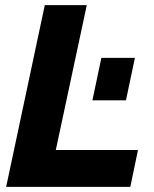

<svg xmlns="http://www.w3.org/2000/svg" viewBox="-20 -730 603 750"><path d="M155 -710H319L198 -144H519L489 0H4ZM341 -338 376 -504H507L472 -338Z"/></svg>

Font: Raleway Thin ExtraBold
Style: Italic
Weight: 800
Italic angle: -12°
Version: Version 4.026